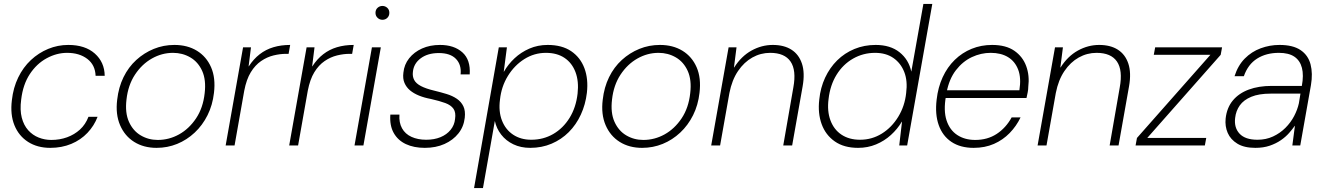

<svg xmlns="http://www.w3.org/2000/svg" viewBox="-20 -735 6696 970"><path d="M234 12Q169 12 122 -18Q75 -48 53 -102Q31 -156 40 -229Q47 -292 72 -343.5Q97 -395 136 -431.5Q175 -468 223.5 -488Q272 -508 325 -508Q410 -508 459 -464.5Q508 -421 509 -352H463Q461 -407 421 -437.5Q381 -468 319 -468Q266 -468 215.5 -440.5Q165 -413 130.5 -360.5Q96 -308 87 -232Q80 -179 90 -140.5Q100 -102 122.5 -77Q145 -52 175.5 -40Q206 -28 239 -28Q282 -28 319 -41.5Q356 -55 384 -80.5Q412 -106 427 -145H473Q456 -100 422 -64Q388 -28 340 -8Q292 12 234 12Z M771 12Q706 12 658 -18Q610 -48 586.5 -103Q563 -158 572 -231Q579 -294 604 -345Q629 -396 668.5 -432Q708 -468 757 -488Q806 -508 861 -508Q927 -508 975 -478.5Q1023 -449 1046.5 -395Q1070 -341 1061 -266Q1054 -204 1028.5 -153Q1003 -102 963.5 -65Q924 -28 875 -8Q826 12 771 12ZM777 -28Q834 -28 884.5 -56Q935 -84 970.5 -137Q1006 -190 1014 -264Q1022 -331 1001.5 -376.5Q981 -422 941.5 -445Q902 -468 854 -468Q798 -468 747.5 -439.5Q697 -411 662 -358Q627 -305 619 -232Q611 -165 631.5 -119.5Q652 -74 691 -51Q730 -28 777 -28Z M1120 0 1208 -496H1248L1236 -400H1237Q1261 -437 1292 -461Q1323 -485 1361.5 -496.5Q1400 -508 1446 -508L1438 -463H1425Q1395 -463 1362 -455Q1329 -447 1299 -426.5Q1269 -406 1247 -370Q1225 -334 1214 -277L1165 0Z M1441 0 1529 -496H1569L1557 -400H1558Q1582 -437 1613 -461Q1644 -485 1682.5 -496.5Q1721 -508 1767 -508L1759 -463H1746Q1716 -463 1683 -455Q1650 -447 1620 -426.5Q1590 -406 1568 -370Q1546 -334 1535 -277L1486 0Z M1771 0 1859 -496H1904L1816 0ZM1912 -635Q1898 -635 1887.5 -645Q1877 -655 1877 -670Q1877 -686 1887.5 -695.5Q1898 -705 1912 -705Q1926 -705 1936.5 -695.5Q1947 -686 1947 -670Q1947 -655 1937 -645Q1927 -635 1912 -635Z M2126 12Q2071 12 2030.5 -7Q1990 -26 1969 -63.5Q1948 -101 1952 -156H1998Q1995 -116 2011 -87Q2027 -58 2059 -43.5Q2091 -29 2133 -29Q2174 -29 2205.5 -42Q2237 -55 2256.5 -79Q2276 -103 2279 -134Q2284 -167 2271 -185.5Q2258 -204 2229.5 -214.5Q2201 -225 2157 -235Q2124 -241 2097 -252Q2070 -263 2051.5 -278.5Q2033 -294 2023.5 -316Q2014 -338 2018 -368Q2022 -409 2047 -440.5Q2072 -472 2112 -490Q2152 -508 2203 -508Q2274 -508 2316 -470.5Q2358 -433 2353 -359H2307Q2312 -408 2283.5 -437.5Q2255 -467 2197 -467Q2141 -467 2105.5 -440.5Q2070 -414 2066 -372Q2063 -349 2072.5 -331Q2082 -313 2107 -300Q2132 -287 2174 -277Q2207 -269 2236.5 -260Q2266 -251 2288 -236Q2310 -221 2321 -198Q2332 -175 2328 -140Q2323 -95 2296 -61Q2269 -27 2225.5 -7.5Q2182 12 2126 12Z M2375 215 2500 -496H2541L2525 -373H2526Q2547 -410 2579.5 -440.5Q2612 -471 2654.5 -489.5Q2697 -508 2747 -508Q2819 -508 2865.5 -476.5Q2912 -445 2932.5 -390.5Q2953 -336 2945 -266Q2938 -207 2914.5 -156Q2891 -105 2853.5 -67.5Q2816 -30 2766.5 -9Q2717 12 2659 12Q2611 12 2573.5 -6Q2536 -24 2512 -55Q2488 -86 2480 -124L2420 215ZM2664 -29Q2725 -29 2775 -58Q2825 -87 2857.5 -139.5Q2890 -192 2898 -262Q2905 -324 2887.5 -370.5Q2870 -417 2832 -442.5Q2794 -468 2738 -468Q2679 -468 2629 -436.5Q2579 -405 2546 -351.5Q2513 -298 2506 -232Q2498 -172 2516 -126Q2534 -80 2572.5 -54.5Q2611 -29 2664 -29Z M3224 12Q3159 12 3111 -18Q3063 -48 3039.5 -103Q3016 -158 3025 -231Q3032 -294 3057 -345Q3082 -396 3121.5 -432Q3161 -468 3210 -488Q3259 -508 3314 -508Q3380 -508 3428 -478.5Q3476 -449 3499.5 -395Q3523 -341 3514 -266Q3507 -204 3481.5 -153Q3456 -102 3416.5 -65Q3377 -28 3328 -8Q3279 12 3224 12ZM3230 -28Q3287 -28 3337.5 -56Q3388 -84 3423.5 -137Q3459 -190 3467 -264Q3475 -331 3454.5 -376.5Q3434 -422 3394.5 -445Q3355 -468 3307 -468Q3251 -468 3200.5 -439.5Q3150 -411 3115 -358Q3080 -305 3072 -232Q3064 -165 3084.5 -119.5Q3105 -74 3144 -51Q3183 -28 3230 -28Z M3573 0 3661 -496H3701L3688 -394H3689Q3725 -451 3776.5 -479.5Q3828 -508 3884 -508Q3941 -508 3978.5 -484Q4016 -460 4031.5 -413.5Q4047 -367 4035 -299L3982 0H3937L3988 -293Q4004 -380 3974 -424Q3944 -468 3871 -468Q3823 -468 3781 -444.5Q3739 -421 3708.5 -376Q3678 -331 3665 -265L3618 0Z M4315 12Q4244 12 4197.5 -20.5Q4151 -53 4131 -108Q4111 -163 4119 -232Q4125 -292 4148.5 -342.5Q4172 -393 4209.5 -430Q4247 -467 4296.5 -487.5Q4346 -508 4404 -508Q4478 -508 4524.5 -471Q4571 -434 4584 -373L4645 -715H4690L4563 0H4523L4537 -120H4536Q4514 -83 4481 -53Q4448 -23 4406 -5.5Q4364 12 4315 12ZM4325 -29Q4385 -29 4435 -60Q4485 -91 4518 -145Q4551 -199 4558 -265Q4566 -326 4548.5 -371Q4531 -416 4493.5 -442Q4456 -468 4401 -468Q4341 -468 4290 -439Q4239 -410 4206.5 -357.5Q4174 -305 4166 -235Q4158 -174 4175.5 -127Q4193 -80 4231.5 -54.5Q4270 -29 4325 -29Z M4899 12Q4832 12 4787 -18Q4742 -48 4722.5 -103Q4703 -158 4712 -232Q4719 -294 4742.5 -345Q4766 -396 4803.5 -432.5Q4841 -469 4889 -488.5Q4937 -508 4992 -508Q5062 -508 5104.5 -478.5Q5147 -449 5164.5 -401Q5182 -353 5175 -297Q5175 -283 5172 -268.5Q5169 -254 5166 -240H4745L4752 -279H5130Q5140 -341 5124 -383Q5108 -425 5072.5 -446.5Q5037 -468 4985 -468Q4936 -468 4890 -446.5Q4844 -425 4809.5 -380.5Q4775 -336 4762 -267L4759 -249Q4746 -176 4762 -127Q4778 -78 4816 -53Q4854 -28 4907 -28Q4969 -28 5015.5 -58.5Q5062 -89 5091 -142H5136Q5115 -98 5081 -63Q5047 -28 5001.5 -8Q4956 12 4899 12Z M5222 0 5310 -496H5350L5337 -394H5338Q5374 -451 5425.5 -479.5Q5477 -508 5533 -508Q5590 -508 5627.5 -484Q5665 -460 5680.5 -413.5Q5696 -367 5684 -299L5631 0H5586L5637 -293Q5653 -380 5623 -424Q5593 -468 5520 -468Q5472 -468 5430 -444.5Q5388 -421 5357.5 -376Q5327 -331 5314 -265L5267 0Z M5717 0 5724 -38 6095 -458H5809L5816 -496H6154L6147 -458L5776 -38H6074L6067 0Z M6322 12Q6266 12 6231.5 -9Q6197 -30 6182.5 -63.5Q6168 -97 6172 -136Q6178 -191 6208.5 -227.5Q6239 -264 6289 -282.5Q6339 -301 6404 -301H6557Q6567 -355 6557.5 -392Q6548 -429 6519.5 -448.5Q6491 -468 6441 -468Q6377 -468 6331 -439Q6285 -410 6264 -350H6217Q6234 -404 6268.5 -439Q6303 -474 6349 -491Q6395 -508 6444 -508Q6512 -508 6550.5 -482Q6589 -456 6601 -410Q6613 -364 6603 -305L6549 0H6509L6522 -99H6521Q6510 -83 6493 -63.5Q6476 -44 6451.5 -27Q6427 -10 6395 1Q6363 12 6322 12ZM6333 -29Q6376 -29 6411.5 -45.5Q6447 -62 6474 -89Q6501 -116 6518 -148.5Q6535 -181 6542 -213L6550 -262H6400Q6340 -262 6301.5 -246Q6263 -230 6243.5 -202.5Q6224 -175 6220 -139Q6214 -90 6242.5 -59.5Q6271 -29 6333 -29Z"/></svg>

Font: DM Sans 28pt ExtraLight
Style: Italic
Weight: 250
Italic angle: -10°
Version: Version 4.004;gftools[0.9.30]